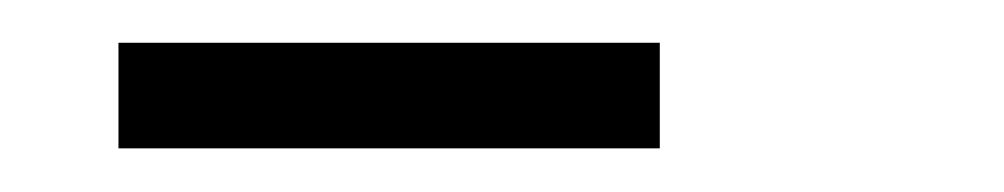

<svg xmlns="http://www.w3.org/2000/svg" viewBox="-20 -708 460 88"><path d="M34.3 -688.4H282.4V-640H34.3Z"/></svg>

Font: Big Shoulders Stencil Text Thin
Style: Regular
Weight: 100
Designer: Patric King
Foundry: XO Type Co
Version: Version 2.001